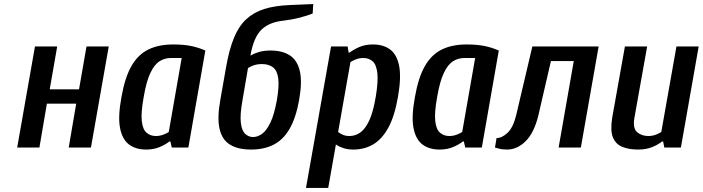

<svg xmlns="http://www.w3.org/2000/svg" viewBox="-20 -730 3477 950"><path d="M65 0 153 -500H263L226 -288H371L408 -500H518L430 0H320L357 -217H212L175 0Z M703 10Q652 10 618.5 -15Q585 -40 574 -96.5Q563 -153 581 -250Q598 -347 630.5 -403.5Q663 -460 714 -485Q765 -510 837 -510Q888 -510 925 -502.5Q962 -495 996 -480L912 0H830L823 -30H818Q798 -14 769 -2Q740 10 703 10ZM751 -57Q770 -57 787.5 -63.5Q805 -70 815 -77L879 -443H826Q795 -443 769.5 -427Q744 -411 724 -369Q704 -327 691 -250Q677 -173 681.5 -131.5Q686 -90 705 -73.5Q724 -57 751 -57Z M1222 10Q1158 10 1118.5 -14Q1079 -38 1066.5 -92Q1054 -146 1070 -235L1099 -400Q1114 -485 1137.5 -542.5Q1161 -600 1198 -634.5Q1235 -669 1287.5 -685.5Q1340 -702 1413 -705L1530 -710L1527 -663Q1499 -652 1462.5 -642.5Q1426 -633 1384 -628Q1313 -621 1274 -583.5Q1235 -546 1219 -455Q1238 -466 1262 -473Q1286 -480 1318 -480Q1377 -480 1414 -456Q1451 -432 1463.5 -378.5Q1476 -325 1460 -235Q1444 -146 1412.5 -92Q1381 -38 1333.5 -14Q1286 10 1222 10ZM1232 -52Q1255 -52 1277 -68Q1299 -84 1318 -123.5Q1337 -163 1350 -235Q1362 -305 1356.5 -343.5Q1351 -382 1330 -397.5Q1309 -413 1276 -413Q1254 -413 1236 -407Q1218 -401 1207 -393L1180 -235Q1167 -163 1171.5 -123.5Q1176 -84 1193 -68Q1210 -52 1232 -52Z M1494 200 1618 -500H1700L1705 -470H1710Q1731 -486 1759.5 -498Q1788 -510 1826 -510Q1877 -510 1910.5 -485Q1944 -460 1955 -403.5Q1966 -347 1949 -250Q1932 -153 1900.5 -96.5Q1869 -40 1825.5 -15Q1782 10 1728 10Q1701 10 1679.5 3Q1658 -4 1642 -15L1604 200ZM1709 -57Q1737 -57 1761.5 -73.5Q1786 -90 1806 -131.5Q1826 -173 1839 -250Q1852 -327 1847 -369Q1842 -411 1823.5 -427Q1805 -443 1778 -443Q1759 -443 1743 -437Q1727 -431 1714 -423L1653 -77Q1661 -70 1675.5 -63.5Q1690 -57 1709 -57Z M2155 10Q2104 10 2070.5 -15Q2037 -40 2026 -96.5Q2015 -153 2033 -250Q2050 -347 2082.5 -403.5Q2115 -460 2166 -485Q2217 -510 2289 -510Q2340 -510 2377 -502.5Q2414 -495 2448 -480L2364 0H2282L2275 -30H2270Q2250 -14 2221 -2Q2192 10 2155 10ZM2203 -57Q2222 -57 2239.5 -63.5Q2257 -70 2267 -77L2331 -443H2278Q2247 -443 2221.5 -427Q2196 -411 2176 -369Q2156 -327 2143 -250Q2129 -173 2133.5 -131.5Q2138 -90 2157 -73.5Q2176 -57 2203 -57Z M2489 10Q2464 10 2447 5Q2430 0 2429 0L2437 -47Q2464 -47 2491.5 -73Q2519 -99 2534 -160L2614 -500H2942L2854 0H2744L2819 -428H2706L2644 -160Q2623 -73 2581 -31.5Q2539 10 2489 10Z M3137 10Q3093 10 3060 -3Q3027 -16 3013 -49.5Q2999 -83 3009 -147L3072 -500H3182L3119 -147Q3110 -95 3132.5 -76Q3155 -57 3188 -57Q3207 -57 3224.5 -63.5Q3242 -70 3252 -77L3327 -500H3437L3349 0H3267L3261 -30H3256Q3236 -14 3206.5 -2Q3177 10 3137 10Z"/></svg>

Font: Cuprum SemiBold
Style: Italic
Weight: 600
Italic angle: -10°
Version: Version 3.000